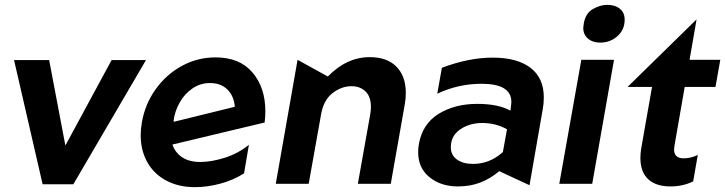

<svg xmlns="http://www.w3.org/2000/svg" viewBox="-20 -759 2995 793"><path d="M583 -511H441L250 -158L183 -511H38L156 2H283Z M807 -90Q762 -90 733 -109Q704 -128 692 -162L1073 -253Q1076 -277 1076 -299Q1076 -397 1023 -459.5Q970 -522 870 -522Q796 -522 731.5 -487Q667 -452 623 -390.5Q579 -329 566 -254Q561 -224 561 -201Q561 -138 588.5 -89Q616 -40 667 -13Q718 14 785 14Q836 14 890 -0.5Q944 -15 988 -43L1008 -161Q964 -125 908.5 -107.5Q853 -90 807 -90ZM847 -416Q892 -416 919 -389.5Q946 -363 950 -318L698 -256L697 -261Q702 -300 722 -335.5Q742 -371 774.5 -393.5Q807 -416 847 -416Z M1656 -376Q1656 -444 1617.5 -483.5Q1579 -523 1507 -523Q1412 -523 1334 -443L1209 -512L1119 0H1255L1306 -286Q1316 -345 1353 -374Q1390 -403 1432 -403Q1467 -403 1489.5 -381.5Q1512 -360 1512 -317Q1512 -303 1509 -286L1458 0H1594L1652 -329Q1656 -350 1656 -376Z M1933 -82Q1893 -82 1867.5 -100Q1842 -118 1842 -151Q1842 -198 1880.5 -224.5Q1919 -251 1972 -251Q2028 -251 2074 -225L2057 -131Q2003 -82 1933 -82ZM2226 -357Q2226 -437 2171 -479Q2116 -521 2015 -521Q1916 -521 1805 -479L1786 -372Q1873 -413 1969 -413Q2092 -413 2092 -338Q2092 -331 2090 -317L2088 -302Q2038 -330 1951 -330Q1859 -330 1792 -289Q1725 -248 1710 -164Q1707 -146 1707 -131Q1707 -65 1754 -27Q1801 11 1871 11Q1922 11 1963.5 -5Q2005 -21 2042 -52L2167 6L2222 -310Q2226 -331 2226 -357Z M2516 -512H2381L2290 0H2426ZM2391 -661Q2389 -649 2389 -644Q2389 -616 2408.5 -599.5Q2428 -583 2459 -583Q2500 -583 2530 -609.5Q2560 -636 2560 -678Q2560 -707 2540 -723Q2520 -739 2488 -739Q2459 -739 2428.5 -721.5Q2398 -704 2391 -661Z M2625 -106Q2625 -49 2657 -19Q2689 11 2749 11Q2801 11 2843 -10L2862 -119Q2833 -105 2804 -105Q2764 -105 2764 -142Q2764 -147 2766 -159L2808 -400H2935L2955 -512H2828L2857 -679L2572 -400H2673L2628 -144Q2625 -125 2625 -106Z"/></svg>

Font: Geom SemiBold
Style: Bold Italic
Weight: 600
Italic angle: -10°
Version: Version 1.102